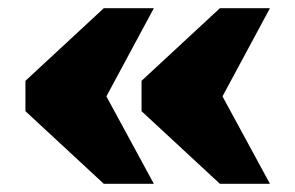

<svg xmlns="http://www.w3.org/2000/svg" viewBox="-20 -512 719 468"><path d="M221 -243 222 -309 355 -64H233L42 -241V-315L233 -492H355ZM504 -243 505 -309 638 -64H516L325 -241V-315L516 -492H638Z"/></svg>

Font: Roboto Serif Black
Style: Regular
Weight: 900
Designer: Greg Gazdowicz
Foundry: Commercial Type
Version: Version 1.008